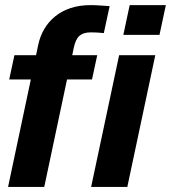

<svg xmlns="http://www.w3.org/2000/svg" viewBox="-20 -734 671 754"><path d="M464.4 -597.2 489.3 -713.9H631.3L606.4 -597.2ZM589.8 -517.1 480 0H337.9L447.8 -517.1ZM16.1 -421.9 36.6 -517.1H121.6L129.9 -557.1Q137.2 -591.8 154.1 -620.4Q170.9 -648.9 196.8 -669.9Q222.7 -690.9 257.6 -702.4Q292.5 -713.9 335.9 -713.9Q355 -713.9 373.8 -712.4Q392.6 -710.9 410.6 -710L387.7 -604Q362.8 -606.9 336.4 -606.9Q307.6 -606.9 292.2 -593.5Q276.9 -580.1 270 -547.9L263.7 -517.1H361.8L341.3 -421.9H243.2L153.8 0H11.7L101.1 -421.9Z"/></svg>

Font: XB Khoramshahr
Style: Bold Italic
Weight: 700
Italic angle: -12°
Designer: Behnam
Foundry: Irmug
Version: Version 8.005 2009